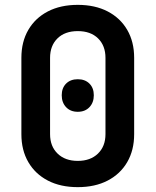

<svg xmlns="http://www.w3.org/2000/svg" viewBox="-20 -760 640 790"><path d="M300 10Q229 10 177 -17Q125 -44 96.5 -93Q68 -142 68 -208V-522Q68 -588 96.5 -637Q125 -686 177 -713Q229 -740 300 -740Q371 -740 423 -713Q475 -686 503.5 -637Q532 -588 532 -522V-208Q532 -142 503.5 -93Q475 -44 423 -17Q371 10 300 10ZM300 -98Q352 -98 383 -128Q414 -158 414 -208V-522Q414 -572 383.5 -602Q353 -632 300 -632Q247 -632 216.5 -602Q186 -572 186 -522V-208Q186 -158 217 -128Q248 -98 300 -98ZM300 -300Q270 -300 252 -319Q234 -338 234 -368Q234 -398 252 -416Q270 -434 300 -434Q330 -434 348 -416Q366 -398 366 -368Q366 -338 348 -319Q330 -300 300 -300Z"/></svg>

Font: NKDuy Mono
Style: Bold
Weight: 700
Monospace: yes
Designer: NKDuy
Foundry: NKDuy
Version: Version 2.251; ttfautohint (v1.8.4.7-5d5b)